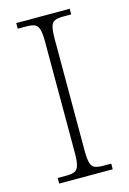

<svg xmlns="http://www.w3.org/2000/svg" viewBox="-111 -770 556 825"><g transform="rotate(-15 167.0 -357.0)"><path d="M47 0V-25H84Q109 -25 122 -30.5Q135 -36 140.5 -54.5Q146 -73 146 -109V-605Q146 -642 140.5 -660Q135 -678 122 -683.5Q109 -689 84 -689H47V-714H285V-689H251Q226 -689 212.5 -683.5Q199 -678 194 -660Q189 -642 189 -605V-109Q189 -73 194 -54.5Q199 -36 212.5 -30.5Q226 -25 251 -25H285V0Z"/></g></svg>

Font: Noto Serif Khmer ExtraLight
Style: Regular
Weight: 250
Version: Version 2.003